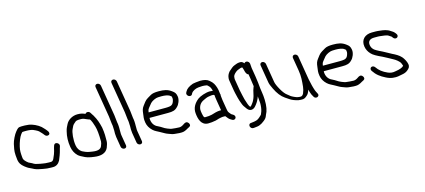

<svg xmlns="http://www.w3.org/2000/svg" viewBox="-62 -1233 4206 1902"><g transform="rotate(-15 2041.5 -282.0)"><path d="M136.7 -481C121.5 -481 109.5 -479 100.8 -472.9C93.1 -467.5 85.1 -458.3 74.2 -444.9C55.1 -423.6 25.2 -362.3 19.2 -331.9C13 -300.2 3 -266.8 6.9 -219.1C9 -192.7 10.6 -176.5 11.9 -168.9C13.1 -161.7 15.2 -153.9 17.7 -146.7C26.1 -121.4 50 -97.3 85.5 -73.6C103.7 -61.5 120.6 -56.4 135.2 -48.2C154 -36.6 179.2 -28.5 213.2 -22.6C227 -20.2 238.2 -16.6 255.8 -14.9L275.7 -12.1L276 -12C290.7 -10.7 304.3 -10 317.1 -10H336.5C366.9 -10 392.9 -26.5 408.9 -56.7C416.8 -71.6 439.7 -134.9 443.1 -153.4C444.5 -160.9 446.1 -166.6 447.6 -170.3L447.7 -170.7L454.3 -192C456.3 -198 456.7 -205.6 453 -213C449.3 -220.3 442.8 -225.3 436.2 -228.6C418.5 -237.5 404.7 -227.9 400.2 -213.1C394.2 -193.6 392 -188.7 385.9 -160.1C382.6 -144.6 373.1 -119.4 358.1 -87.4C350.6 -71.7 340.7 -65 327.4 -65H307.9C296 -65 283.8 -65.6 272.6 -66.8L251.8 -69.6C242.6 -70.5 232.8 -72.1 220.9 -74.7L192.2 -81.1C176.9 -84.5 165.5 -87.3 157 -93.4C142.7 -103.7 124.1 -109.7 111.8 -116.8C83.1 -137.9 68.9 -156.7 66.6 -170.7C65.8 -175.5 65.1 -181.6 64.5 -188.9C61.4 -228.3 59.6 -250.8 68.7 -290.6C78.4 -333.1 97.3 -383.6 116.1 -407.8C123.2 -416.9 128.6 -422.7 130.4 -424.2C132.1 -424.7 141.5 -426 155.8 -426H177.5C196.1 -426 198.8 -424.5 221.8 -421.8C238.3 -419.9 286.8 -395.2 293.5 -387.4C307 -371.7 322.6 -359 333.8 -342.2C344.8 -325.6 363.3 -320.5 377.9 -329.3C390.1 -336.6 387.5 -352 381.2 -363.1L380.8 -363.9L374 -373.2C362.2 -390.4 339.9 -410.9 329.8 -422L329.1 -422.7L328.4 -423.3C300.1 -447.6 248.3 -473.8 207.3 -478L169.2 -481Z M818.9 -357.2C823.9 -349.1 832.9 -326.2 843.6 -290.9C853.8 -257.6 859.4 -204.5 859.7 -133C859.7 -122.2 855.4 -105.2 845.9 -84.1C834.6 -60.2 806.3 -49.1 753.4 -57.4C709.4 -64.2 699.5 -64.1 651.4 -88.1C627.7 -103.3 612 -126.3 606.3 -160.2C596.5 -219.3 604.9 -296.8 620.9 -326.3C625.4 -334.6 629.3 -342.7 634 -353.5C642.6 -368.4 651.8 -373.8 668.5 -389C673.8 -393.7 688 -398 712.3 -398C740.2 -398 744.4 -398.1 773.6 -384.7C789.6 -377.7 801 -373.2 810.7 -370.6C811.9 -368.6 815.5 -362.8 818.9 -357.2ZM780.3 -437.1C756.7 -446 743.2 -453 703.2 -453C649.8 -453 602.5 -422.7 584 -384.4L569.8 -355.9C564.8 -345.9 560.6 -332.7 557.1 -317.2C544.1 -267.8 542.3 -214.5 551.6 -158.5C557.9 -120.9 573.9 -88.6 600 -63.3C611.9 -51.8 633.4 -39.9 666.7 -24.2C681.7 -17 700.5 -11.8 724.6 -7.2L755.3 -2.6C824.9 7.7 876.1 -8.5 897.9 -56.1C908.9 -83.2 914.6 -104.2 914.7 -121.9C914.9 -165.6 916.7 -200 906.3 -262.5L906.2 -262.9L906.1 -263.2C894.7 -314.2 879.1 -356.5 859 -390.4C854.7 -397.6 853.3 -403.1 844.4 -413.9L833.2 -432C824.4 -448 807.1 -451.9 792.8 -446.2C788.3 -444.4 785.5 -442.2 782.7 -436.2C782.3 -436.4 781.1 -436.8 780.3 -437.1Z M1088.9 -30.5 1070.6 -140.3C1067.2 -161.2 1070.7 -167.3 1068.8 -198.5L1069 -215.9L1068.9 -216.2C1068.2 -227.8 1068.8 -241.1 1066.4 -256L1063 -275.9L1054.7 -350.1L1002 -666.5C999.4 -682.1 984.9 -694 969.9 -694C954.9 -694 944.4 -682.1 947 -666.5L999.6 -350.7L1007.8 -277.5L1011.2 -257C1013 -246.1 1012.2 -235.6 1013 -222.5L1014 -204.9C1012.9 -187.1 1013 -156.3 1016.6 -134.6L1033.9 -30.5C1036.4 -15.5 1051.4 -4 1066.3 -4C1082.1 -4 1091.2 -16.6 1088.9 -30.5Z M1251.9 -30.5 1233.6 -140.3C1230.2 -161.2 1233.7 -167.3 1231.8 -198.5L1232 -215.9L1231.9 -216.2C1231.2 -227.8 1231.8 -241.1 1229.4 -256L1226 -275.9L1217.7 -350.1L1165 -666.5C1162.4 -682.1 1147.9 -694 1132.9 -694C1117.9 -694 1107.4 -682.1 1110 -666.5L1162.6 -350.7L1170.8 -277.5L1174.2 -257C1176 -246.1 1175.2 -235.6 1176 -222.5L1177 -204.9C1175.9 -187.1 1176 -156.3 1179.6 -134.6L1196.9 -30.5C1199.4 -15.5 1214.4 -4 1229.3 -4C1245.1 -4 1254.2 -16.6 1251.9 -30.5Z M1396.4 -317C1398.1 -321.1 1408.1 -335.2 1426.4 -356.7C1441.4 -379 1465.2 -395.3 1499.4 -405.9C1506.9 -408.3 1525.1 -410 1552.3 -410C1587.2 -410 1623.1 -405.1 1641.1 -389.7C1655.9 -377.7 1651 -386.7 1654.4 -366C1655.7 -358.6 1655.4 -352 1653.4 -344.6C1647.4 -319 1637.9 -304.7 1626.2 -298.5L1625.7 -298.2L1625.2 -297.9C1617.9 -292.5 1597.8 -288.5 1565.3 -288.5L1389.9 -288.5C1391.3 -298.4 1393.1 -308.9 1396.4 -317ZM1574.5 -233.5C1621.1 -233.5 1648.8 -238.6 1675.1 -268.2C1694.1 -285.2 1715.3 -330.9 1709.4 -366.5C1703.8 -399.8 1694.8 -411.2 1669.5 -429.4C1630.6 -458.9 1593.1 -465 1538.6 -465C1500.1 -465 1471.8 -460.3 1453.7 -448.7C1442 -441.7 1430.4 -434.8 1418.9 -428.1C1392.8 -414 1374.2 -384.2 1360.6 -366.6C1343.5 -344.3 1338.1 -327.4 1334.2 -291.3C1330.5 -255.2 1324.4 -243.6 1331.9 -199C1337.2 -167.2 1353.7 -138.2 1380.2 -113.2C1402.5 -92.1 1426.9 -84.4 1445.3 -73.2C1462.8 -62.5 1478.1 -55.3 1493.2 -46.4C1510.4 -36.2 1539.3 -28.4 1553.7 -22.2C1565.9 -17 1590.1 -14.6 1632.3 -11.5L1632.7 -11.5H1655.6C1676.5 -11.5 1697.5 -19.7 1721.6 -34.8L1740.9 -44.8C1747.3 -48.3 1752.9 -53.6 1753.7 -62.2C1754.5 -69.5 1751.3 -76.7 1747.1 -82.5C1728.3 -109 1705.4 -93.9 1690.8 -83C1674.8 -72 1659.6 -66.5 1645.3 -66.5C1618.8 -66.5 1592.4 -70.3 1570.8 -72.4C1552.9 -74.2 1554.5 -77.4 1527.6 -85.8C1515.4 -89.7 1494.5 -101 1466.4 -119.8C1457.8 -125.2 1449.1 -129.7 1440.5 -133.4C1411.8 -145.5 1391.3 -172.1 1385.4 -207.5C1383.3 -220.3 1383.8 -225.4 1384.5 -233.5Z M2010 -38.2 2010.5 -38.3 2028.5 -43.4C2042 -47.4 2049.4 -50.7 2061.6 -52.1C2074.9 -53.5 2077.8 -56 2086.3 -56H2113.3C2128.9 -34.2 2142.7 -18.9 2159.6 -9.8L2171.6 -2.9C2189.1 6.7 2203.6 -3.3 2208.1 -14.4C2212.5 -25.5 2207.5 -41.6 2191.9 -50.1L2179.6 -57.2L2179.3 -57.4C2178 -58.1 2172.4 -62.6 2165.4 -71.6C2150.3 -90.8 2149 -91 2144.1 -120.5L2128.4 -214.5C2126.1 -228.6 2124.1 -250.6 2122.8 -263.2C2122.4 -267.2 2126.3 -271.8 2120.9 -285.5C2120.7 -288.9 2120.4 -292.7 2119.5 -298C2116.3 -332.1 2106.9 -364.8 2090.8 -393.1C2083.6 -405.9 2071.2 -418.9 2053.8 -433.8C2032.5 -452.1 2001.9 -459 1964 -459H1963.5L1963.1 -459C1929.3 -456.4 1904.7 -453.5 1887.9 -449.7L1887.2 -449.6L1886.6 -449.4C1846.1 -435.1 1818.3 -416.4 1805.9 -391.6L1800.7 -381.8C1792.5 -367.9 1801.5 -351.4 1813.1 -344C1824.6 -336.6 1842.9 -335.6 1850.4 -350.4L1855.5 -360.2C1867.7 -381.1 1902.2 -397.6 1929.8 -400C1958.5 -402.7 1979 -405 2014.3 -398.7C2018.2 -398 2025.6 -393.8 2035.7 -381.6L2036.2 -381L2036.7 -380.5C2045.5 -371.7 2053.3 -357 2059.6 -330.6C2051.6 -332 2039.6 -333 2028 -333C1987.8 -333 1926 -310.9 1903.7 -293.7C1856.3 -256.9 1832.8 -212.7 1837 -161.5C1842.2 -99.8 1861.1 -30 1933.4 -30C1956.4 -30 1982 -32.8 2010 -38.2ZM2087 -133C2087.6 -129.6 2087.9 -127.8 2088.8 -123.5H2076.4C2067.8 -123.5 2061.2 -123.1 2055.7 -121.7C2037.3 -117.1 2031.5 -118.8 2004.2 -109L1987.3 -104.2C1968.3 -99.6 1946.3 -97.5 1920.2 -97.5C1912.2 -97.5 1909.5 -99.5 1906.8 -103.6C1900.2 -113.6 1889.3 -169.3 1891.7 -186.9C1897 -225 1916.2 -250.7 1950.3 -265.9C1957 -269 1965.3 -272.8 1975.3 -277.4C1992.8 -285.6 2010 -287 2033.6 -290.5H2052.3C2053.9 -290.5 2057.3 -289.8 2064.3 -284.8C2064.3 -274.2 2066.7 -255.1 2071.4 -227Z M2398.3 -534H2387.9C2363.5 -534 2349.3 -524.5 2332.9 -519.4C2313.3 -513.3 2293.4 -493.5 2282 -483.9C2267 -474.5 2248.5 -445.6 2245.6 -428.2C2244.1 -418.6 2240.4 -405 2243.2 -388.5L2261.4 -278.8C2263 -269.4 2264.9 -260.1 2267.1 -250.9L2279.8 -198.7C2286.5 -169.3 2290.6 -166.1 2300.4 -136.2C2306.6 -116.9 2319.4 -96.1 2338 -73.1C2363.5 -39.5 2395 -47.4 2414.1 -63.2C2418.4 -66.7 2422.3 -70.8 2425.8 -75.2C2429.5 -79.9 2433.8 -85.3 2438.6 -91.2C2451.8 -107.5 2451.6 -111.7 2462.8 -131.4C2467.7 -140.1 2471.7 -150.1 2475.3 -162.2C2477.9 -137.7 2479.7 -113 2481.3 -91.6C2482.5 -74.9 2480.1 -67.6 2478.8 -48.1C2478 -36 2474.1 -23.2 2470.6 -9.9L2459 19.6C2458.6 20.4 2451.1 29.8 2437.1 41.8L2436.9 41.9L2436.7 42.1C2412.1 66 2392.4 69.2 2349.5 74.1L2339.2 75.1L2338.8 75.2C2321.3 78.2 2317.3 95 2321.7 107.8C2325.8 119.5 2337.4 132.2 2356.2 129.8L2365.2 128.9C2384.9 126.7 2404.5 125.7 2420.3 118.3C2440.5 108.8 2443.9 107.9 2468.2 89.1C2492.6 70.2 2497.4 59.6 2506.2 35.8C2525.8 1.7 2535.6 -48.1 2533.2 -111.8C2532.2 -139.8 2529.9 -164.7 2526.2 -186.5C2522.7 -207.6 2520.4 -223.2 2519.5 -232.9L2513.3 -293.9L2504.3 -359.9L2489.6 -448.5C2487.8 -459.1 2486.9 -470.1 2486.9 -481.4V-481.9L2486 -493.9L2485.9 -494.5C2483.4 -509.6 2471.5 -522.2 2455.6 -523.5C2445.6 -524.3 2437.4 -520 2432.8 -512.1C2423.3 -524.2 2410.9 -534 2398.3 -534ZM2462.3 -269.6C2462.3 -269.6 2461 -267.2 2460.4 -265.6L2456.5 -255.6C2453.4 -247.1 2450.9 -239.9 2448.7 -232.9L2448.5 -232.3L2448.4 -231.6C2440.2 -188.3 2430.8 -156.9 2420.8 -137.6C2414.3 -125.3 2413.9 -122.7 2405.7 -112C2398.1 -102 2385.9 -82.9 2376.1 -81.4C2375.8 -81.7 2373.3 -84.9 2371 -88.3C2366.6 -95 2362 -104.4 2357.6 -116.5C2341.2 -161.3 2338.1 -177.4 2329.2 -216.3L2318.1 -268.9L2299 -383.5C2298.6 -386.2 2298.6 -396.2 2300.4 -410.4C2301.6 -420.2 2310.3 -434.8 2329.5 -451.1C2339.4 -459.5 2347.9 -464.5 2354.5 -466.6C2371.8 -472 2380 -479 2397.1 -479H2400.7C2404 -472.3 2407.8 -461.6 2411.2 -447.5C2414.8 -432.4 2421 -404.7 2439.2 -398.2C2440.7 -397.7 2440.3 -397.7 2443.1 -397.3L2450 -355.7L2459.8 -287.7C2460.8 -281.4 2461.5 -276.9 2462.3 -269.6Z M2910.2 -439.5 2932.9 -303.5C2943.1 -242.3 2938.5 -195.2 2933 -138.3C2931 -117.3 2925.6 -97.4 2915.8 -73.4C2906.6 -54.3 2894.7 -47.3 2877.8 -49.4C2869.8 -50.4 2862.8 -51.3 2856.8 -51.9C2842 -53.6 2799 -73.8 2788.3 -82.7C2777.7 -91.6 2769.4 -98.3 2762.6 -103.4C2745 -115.3 2725.2 -138.8 2704.5 -175.2C2683.6 -211.9 2672.1 -239.8 2669.1 -257.5L2636.8 -451.5C2634.3 -466.5 2619.8 -479 2604.7 -479C2589.7 -479 2579.3 -466.5 2581.8 -451.5L2612.4 -267.7C2615.1 -251.4 2624.4 -228.5 2639.6 -197.9C2664.8 -145.1 2695 -105.6 2731.2 -81.3C2738.7 -76.2 2751.7 -67.5 2769.9 -55.2C2789.3 -41.1 2816.9 -30.3 2853 -21.2L2853.9 -21L2854.9 -20.9C2862.2 -20.3 2871 -19.5 2881.1 -18.6C2913 -15.6 2926.3 -26.3 2944 -42C2958.7 -54.1 2967.7 -70.7 2975.1 -97.2C2981 -79.5 2984.1 -63.2 2992.4 -44.8L2992.6 -44.3L3006.8 -18.2C3012.3 -4.2 3028.8 1.6 3040.1 -0.9C3052.3 -3.6 3065.5 -16.4 3056 -34.6L3042.4 -61.6L3042.1 -62.1C3040.2 -65.2 3038.4 -69.3 3037 -74.4C3033.5 -86.8 3023.3 -114.9 3021.5 -125.8L3021.4 -126.1L3006.4 -192.6L2965 -440.9C2962.6 -455.2 2948.2 -467 2933.2 -467C2918.1 -467 2907.7 -454.5 2910.2 -439.5Z M3183.4 -317C3185.1 -321.1 3195.1 -335.2 3213.4 -356.7C3228.4 -379 3252.2 -395.3 3286.4 -405.9C3293.9 -408.3 3312.1 -410 3339.3 -410C3374.2 -410 3410.1 -405.1 3428.1 -389.7C3442.9 -377.7 3438 -386.7 3441.4 -366C3442.7 -358.6 3442.4 -352 3440.4 -344.6C3434.4 -319 3424.9 -304.7 3413.2 -298.5L3412.7 -298.2L3412.2 -297.9C3404.9 -292.5 3384.8 -288.5 3352.3 -288.5L3176.9 -288.5C3178.3 -298.4 3180.1 -308.9 3183.4 -317ZM3361.5 -233.5C3408.1 -233.5 3435.8 -238.6 3462.1 -268.2C3481.1 -285.2 3502.3 -330.9 3496.4 -366.5C3490.8 -399.8 3481.8 -411.2 3456.5 -429.4C3417.6 -458.9 3380.1 -465 3325.6 -465C3287.1 -465 3258.8 -460.3 3240.7 -448.7C3229 -441.7 3217.4 -434.8 3205.9 -428.1C3179.8 -414 3161.2 -384.2 3147.6 -366.6C3130.5 -344.3 3125.1 -327.4 3121.2 -291.3C3117.5 -255.2 3111.4 -243.6 3118.9 -199C3124.2 -167.2 3140.7 -138.2 3167.2 -113.2C3189.5 -92.1 3213.9 -84.4 3232.3 -73.2C3249.8 -62.5 3265.1 -55.3 3280.2 -46.4C3297.4 -36.2 3326.3 -28.4 3340.7 -22.2C3352.9 -17 3377.1 -14.6 3419.3 -11.5L3419.7 -11.5H3442.6C3463.5 -11.5 3484.5 -19.7 3508.6 -34.8L3527.9 -44.8C3534.3 -48.3 3539.9 -53.6 3540.7 -62.2C3541.5 -69.5 3538.3 -76.7 3534.1 -82.5C3515.3 -109 3492.4 -93.9 3477.8 -83C3461.8 -72 3446.6 -66.5 3432.3 -66.5C3405.8 -66.5 3379.4 -70.3 3357.8 -72.4C3339.9 -74.2 3341.5 -77.4 3314.6 -85.8C3302.4 -89.7 3281.5 -101 3253.4 -119.8C3244.8 -125.2 3236.1 -129.7 3227.5 -133.4C3198.8 -145.5 3178.3 -172.1 3172.4 -207.5C3170.3 -220.3 3170.8 -225.4 3171.5 -233.5Z M3664 -284.9C3680.9 -265.7 3717.4 -245.5 3771 -221.2C3802.5 -206.6 3827.2 -189.9 3866.9 -169.7C3888.8 -158.6 3925.2 -132.1 3934.3 -110.1C3939.8 -96.9 3943 -88.3 3943.7 -85.8C3943.8 -84.8 3943.9 -84 3944 -81.8C3934.1 -68.4 3904.9 -55.6 3856.7 -48.9L3856.3 -48.8L3855.9 -48.8C3829.7 -42.9 3804.5 -45.7 3779.2 -56.9C3732.5 -77 3697.5 -104.4 3674.4 -139.1C3663.9 -154.9 3646.2 -157.2 3635.6 -151C3625.2 -144.9 3619.8 -129.5 3630.3 -113.9C3661.3 -67.3 3696.3 -41.1 3748.9 -14.8C3771.9 -3.1 3794.2 4.1 3816.6 6.7C3863.1 12 3878.1 4.4 3915.9 -2.1C3938.4 -5.6 3957.5 -13.9 3972.5 -27C3991 -43.1 4003.7 -55.3 3998.8 -85C3994.2 -112.3 3974.4 -146.5 3958.1 -165.3C3935.9 -190.9 3897.4 -211.4 3871.2 -223.7C3846.8 -235.8 3813.3 -256.5 3784.6 -270.8C3735.5 -293.4 3707.8 -311.2 3703.2 -317.1L3702.5 -318L3701.7 -318.7C3689.2 -330.8 3681.4 -345.5 3678.2 -364.5C3671.7 -403.4 3693.3 -426 3739.8 -426H3779.6C3784.8 -426 3789.9 -425.7 3795.2 -425.1C3826.5 -421.4 3868.7 -418.6 3885 -406.1C3894.4 -398.9 3901.8 -393.9 3909.4 -390.1C3909.5 -389.9 3910.5 -388.9 3912 -386.7L3918.5 -377.7C3929.5 -361.1 3948.4 -360.4 3958.4 -366.9C3968 -373 3974.8 -388.4 3962.9 -403.9L3955.3 -413.9C3942.1 -431.5 3928.9 -437.4 3917 -445.3C3883.7 -469.3 3847.6 -473.7 3808.7 -477.9L3790.8 -479.9C3784.4 -480.7 3777.6 -481 3770.5 -481H3730.7C3659.6 -481 3611.2 -436.9 3623.2 -364.5C3628.2 -334.4 3641.2 -308.4 3664 -284.9Z"/></g></svg>

Font: MewTooHand
Style: BdCondLta
Weight: 400
Designer: Mew Too, Robert Jablonski
Version: Version 0.77